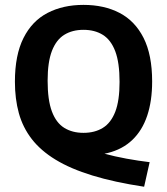

<svg xmlns="http://www.w3.org/2000/svg" viewBox="-20 -622 666 766"><path d="M555 123Q436 105 348.8 78.2Q261.5 51.5 202 15.2Q142.5 -21 106.8 -67.2Q71 -113.5 55.2 -170.5Q39.5 -227.5 39.5 -296Q39.5 -402.5 73.8 -470.5Q108 -538.5 169.8 -570.5Q231.5 -602.5 313 -602.5Q395.5 -602.5 457 -570.5Q518.5 -538.5 552.8 -470.8Q587 -403 587 -297Q587 -219 567.2 -160.2Q547.5 -101.5 508 -63.8Q468.5 -26 409.5 -11.5Q350.5 3 271.5 -8L307.5 -38.5Q347.5 -22 392.8 -9.8Q438 2.5 484.8 11Q531.5 19.5 577 25ZM313 -92Q358 -92 390.2 -111.8Q422.5 -131.5 439.8 -176Q457 -220.5 457 -295Q457 -372 439.8 -417.5Q422.5 -463 390.2 -483Q358 -503 313 -503Q268.5 -503 236.5 -483.2Q204.5 -463.5 187.2 -419Q170 -374.5 170 -300Q170 -223 187 -177.5Q204 -132 236.2 -112Q268.5 -92 313 -92Z"/></svg>

Font: Encode Sans SC SemiCondensed SemiBold
Style: Regular
Weight: 600
Width: 4
Designer: Multiple Designers
Foundry: Impallari Type
Version: Version 3.002